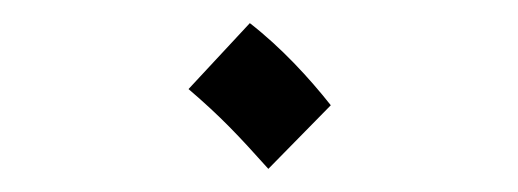

<svg xmlns="http://www.w3.org/2000/svg" viewBox="-20 -373 448 166"><path d="M212 -227 266 -282C247 -306 223 -332 196 -353L143 -296C171 -272 186 -256 212 -227Z"/></svg>

Font: Noto Sans Arabic ExtCond Light
Style: Regular
Weight: 300
Width: 2
Designer: Monotype Design Team, Nadine Chahine, Nizar Qandah and Khaled Hosny
Foundry: Monotype Imaging Inc.
Version: Version 2.012